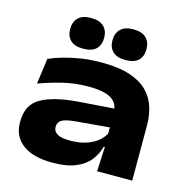

<svg xmlns="http://www.w3.org/2000/svg" viewBox="-104 -787 876 901"><g transform="rotate(15 334.0 -336.5)"><path d="M442.5 0 449 -134.5 447 -157V-265.5L446 -289.5Q446 -331 412 -352.2Q378 -373.5 303 -373.5Q235 -373.5 176 -358.8Q117 -344 63.5 -324.5L80.5 -449Q111.5 -462.5 150 -473.5Q188.5 -484.5 233.8 -491.5Q279 -498.5 331.5 -498.5Q416 -498.5 470.8 -480Q525.5 -461.5 556.5 -429.5Q587.5 -397.5 600.2 -356Q613 -314.5 613 -268.5V0ZM228.5 15.5Q134 15.5 83.8 -22.5Q33.5 -60.5 33.5 -128V-133Q33.5 -215 94.8 -249.2Q156 -283.5 273 -292.5L458 -306L461.5 -215.5L285 -200Q238.5 -196 219.5 -185.2Q200.5 -174.5 200.5 -152V-150Q200.5 -129.5 219.5 -117.8Q238.5 -106 281.5 -106Q327.5 -106 361.2 -117.5Q395 -129 417 -147.8Q439 -166.5 449.5 -188.5L478.5 -119.5H442.5Q433 -82 409 -51.5Q385 -21 341.2 -2.8Q297.5 15.5 228.5 15.5ZM229.5 -538.5Q187.5 -538.5 167.5 -558.5Q147.5 -578.5 147.5 -611.5V-614Q147.5 -647 167.5 -667.2Q187.5 -687.5 229.5 -687.5Q272 -687.5 292.2 -667.2Q312.5 -647 312.5 -614V-611.5Q312.5 -578 292.2 -558.2Q272 -538.5 229.5 -538.5ZM435.5 -538.5Q393 -538.5 373 -558.5Q353 -578.5 353 -611.5V-614Q353 -647 373.5 -667.2Q394 -687.5 435.5 -687.5Q477.5 -687.5 497.8 -667.2Q518 -647 518 -614V-611.5Q518 -578 497.8 -558.2Q477.5 -538.5 435.5 -538.5Z"/></g></svg>

Font: Anek Latin Expanded
Style: Bold
Weight: 700
Width: 7
Designer: Yesha Goshar
Foundry: Ek Type
Version: Version 1.003